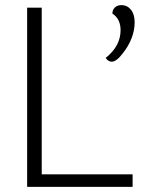

<svg xmlns="http://www.w3.org/2000/svg" viewBox="-20 -730 637 750"><path d="M498 -49V0H86V-700H143V-49ZM393 -504Q451 -550 451 -612Q451 -656 419 -677Q419 -691 428.5 -700.5Q438 -710 454 -710Q477 -710 491.5 -692Q506 -674 506 -643Q506 -611 493.5 -579.5Q481 -548 459 -521Q435 -489 416 -489Q409 -489 402.5 -493.5Q396 -498 393 -504Z"/></svg>

Font: Krub Light
Style: Regular
Weight: 300
Designer: Ekaluck Peanpanawate
Foundry: Cadson Demak Co.,Ltd.
Version: Version 1.000; ttfautohint (v1.6)